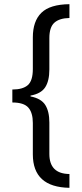

<svg xmlns="http://www.w3.org/2000/svg" viewBox="-20 -737 392 918"><path d="M39 -309V-247Q94 -247 115.5 -222.5Q137 -198 137 -149V1Q137 158 312 161V95Q216 94 216 -1V-151Q216 -204 196.5 -235Q177 -266 126 -276V-280Q176 -289 196 -319.5Q216 -350 216 -405V-555Q216 -607 240 -628.5Q264 -650 312 -651V-717Q219 -716 178 -676Q137 -636 137 -558V-407Q137 -351 113 -330Q89 -309 39 -309Z"/></svg>

Font: Noto Sans Display Condensed
Style: Regular
Weight: 400
Width: 3
Designer: Monotype Design Team
Foundry: Monotype Imaging Inc.
Version: Version 1.900